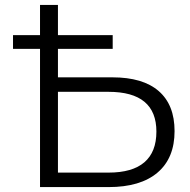

<svg xmlns="http://www.w3.org/2000/svg" viewBox="-20 -762 775 782"><path d="M691 -228Q691 -118 621.5 -59Q552 0 422 0H143V-563H33V-619H143V-742H216V-619H439V-563H216V-447H438Q562 -447 626.5 -391Q691 -335 691 -228ZM617 -226Q617 -388 422 -388H216V-59H422Q519 -59 568 -101Q617 -143 617 -226Z"/></svg>

Font: APTA Sans Regular
Style: Regular
Weight: 400
Version: Version 7.200